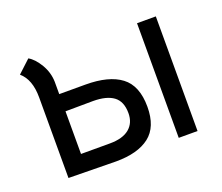

<svg xmlns="http://www.w3.org/2000/svg" viewBox="-93 -650 908 787"><g transform="rotate(-20 361.0 -257.0)"><path d="M41 -466 96 -517Q121 -503 142.5 -467Q164 -431 165 -390V-336H279Q381 -336 434 -296Q487 -256 487 -164Q487 -76 436 -36.5Q385 3 290 3L83 0V-352Q83 -430 41 -466ZM646 -500V0H564V-500ZM405 -166Q405 -217 374.5 -239.5Q344 -262 285 -262L165 -261V-75H291Q347 -75 376 -99Q405 -123 405 -166Z"/></g></svg>

Font: Bellota
Style: Bold
Weight: 700
Designer: Kemie Guaida
Foundry: Kemie Guaida
Version: Version 4.001